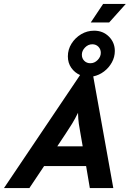

<svg xmlns="http://www.w3.org/2000/svg" viewBox="-64 -951 656 971"><path d="M395.1 -837.5 457.6 -931.2H572.2L488.2 -837.5ZM-43.8 0 341 -571.5Q313.9 -583.3 296.5 -608Q279.2 -632.6 279.2 -666Q279.2 -700.7 297.6 -730.2Q316 -759.7 346.2 -777.8Q376.4 -795.8 411.8 -795.8Q456.9 -795.8 486.8 -766Q516.7 -736.1 516.7 -693.1Q516.7 -662.5 501.7 -635.4Q486.8 -608.3 462.2 -589.6Q437.5 -570.8 407.6 -564.6L509 0H390.3L371.5 -111.1H159L84.7 0ZM393.1 -631.2Q413.9 -631.2 429.9 -647.6Q445.8 -663.9 445.8 -684Q445.8 -702.1 433.7 -714.6Q421.5 -727.1 402.8 -727.1Q381.9 -727.1 366 -710.8Q350 -694.4 350 -674.3Q350 -655.6 362.2 -643.4Q374.3 -631.2 393.1 -631.2ZM225.7 -211.1H354.2L343.1 -275Q338.2 -300.7 334.7 -324.7Q331.2 -348.6 330.6 -380.6Q315.3 -349.3 300.3 -325Q285.4 -300.7 268.1 -275Z"/></svg>

Font: Afacad
Style: Bold Italic
Weight: 700
Italic angle: -14°
Designer: Kristian Moeller
Foundry: Dicotype
Version: Version 1.000; ttfautohint (v1.8.4.7-5d5b)